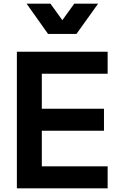

<svg xmlns="http://www.w3.org/2000/svg" viewBox="-20 -1027 635 1047"><path d="M397 -842 515 -1007H385L320 -917L255 -1007H125L242 -842ZM567 0V-120H208V-314H547V-434H208V-625H567V-745H72V0Z"/></svg>

Font: Plus Jakarta Sans
Style: Bold
Weight: 700
Designer: Gumpita Rahayu
Foundry: Tokotype
Version: Version 2.071;gftools[0.9.30]